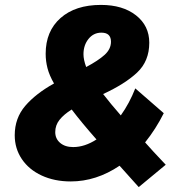

<svg xmlns="http://www.w3.org/2000/svg" viewBox="-20 -730 744 782"><path d="M545 32 467 -55Q372 9 268 9Q202 9 150 -15Q98 -39 69 -82Q40 -125 40 -179Q40 -249 83 -299Q126 -349 200 -390Q181 -423 173.5 -452Q166 -481 166 -511Q166 -603 226.5 -656.5Q287 -710 391 -710Q480 -710 534 -667.5Q588 -625 588 -556Q588 -481 538.5 -434.5Q489 -388 400 -347Q430 -308 472 -260Q507 -309 531 -370L647 -269Q615 -205 571 -150Q599 -118 655 -59ZM331 -457Q380 -483 406 -506.5Q432 -530 432 -560Q432 -597 393 -597Q361 -597 340.5 -571.5Q320 -546 320 -509Q320 -487 331 -457ZM373 -162Q313 -230 272 -284Q240 -264 222.5 -242Q205 -220 205 -192Q205 -165 225 -148Q245 -131 278 -131Q325 -131 373 -162Z"/></svg>

Font: TypoPRO Montserrat
Style: Italic
Weight: 800
Italic angle: -11.3°
Designer: Julieta Ulanovsky
Foundry: Julieta Ulanovsky
Version: Version 6.001